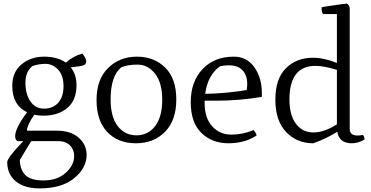

<svg xmlns="http://www.w3.org/2000/svg" viewBox="-20 -782 2058 1064"><path d="M404 -310Q404 -227 353.5 -184Q303 -141 220 -141Q195 -141 170 -146Q132 -93 129 -58H292Q372 -58 416 -19Q460 20 460 76Q460 149 391 205.5Q322 262 200 262Q114 262 67 222.5Q20 183 20 116Q20 93 109 0H76Q64 -9 64 -28Q64 -71 130 -160Q48 -199 48 -306Q48 -383 99.5 -425.5Q151 -468 224.5 -468Q298 -468 345 -435Q387 -472 436 -485Q458 -459 458 -442Q458 -425 441 -419.5Q424 -414 372 -409Q404 -369 404 -310ZM302 0H153L90 104Q90 154 118.5 186Q147 218 222 218Q297 218 344 176Q391 134 391 82Q391 47 367.5 23.5Q344 0 302 0ZM160 -416Q121 -386 121 -323Q121 -260 148.5 -220Q176 -180 224.5 -180Q273 -180 302.5 -212.5Q332 -245 332 -304.5Q332 -364 302 -396Q272 -428 232.5 -428Q193 -428 160 -416Z M738.5 -468Q834 -468 895.5 -407.5Q957 -347 957 -231Q957 -115 894.5 -51.5Q832 12 733 12Q634 12 574.5 -50.5Q515 -113 515 -227.5Q515 -342 579 -405Q643 -468 738.5 -468ZM593 -231Q593 -134 632.5 -83Q672 -32 736 -32Q800 -32 839.5 -83Q879 -134 879 -229Q879 -324 839 -374Q799 -424 743 -424Q687 -424 652 -409Q593 -361 593 -231Z M1276 -468Q1348 -468 1389.5 -409.5Q1431 -351 1431 -267V-245Q1305 -224 1179 -224H1114V-210Q1114 -128 1156 -82Q1198 -36 1261.5 -36Q1325 -36 1385 -61Q1398 -49 1402 -31Q1336 12 1246 12Q1156 12 1096.5 -45Q1037 -102 1037 -215.5Q1037 -329 1102 -398.5Q1167 -468 1276 -468ZM1200 -415Q1132 -369 1117 -262Q1233 -264 1347 -283Q1350 -301 1350 -317Q1350 -365 1324 -392.5Q1298 -420 1248 -420Q1221 -420 1200 -415Z M1849 -52Q1790 -14 1716 12Q1625 12 1565.5 -50.5Q1506 -113 1506 -229.5Q1506 -346 1564.5 -404Q1623 -462 1714 -462Q1776 -462 1847 -433V-704H1776Q1762 -704 1762 -741Q1762 -743 1828.5 -752.5Q1895 -762 1902 -762Q1918 -753 1918 -734V-67Q1918 -31 1961 -31Q1973 -31 1991 -34Q2000 -25 2000 -9Q1966 12 1929 12Q1860 12 1849 -52ZM1584 -230Q1584 -144 1620 -96Q1656 -48 1716.5 -48Q1777 -48 1847 -93V-395Q1775 -417 1728 -417Q1584 -417 1584 -230Z"/></svg>

Font: Mate
Style: Regular
Weight: 400
Designer: Eduardo Rodriguez Tunni
Foundry: Eduardo Rodriguez Tunni
Version: Version 1.002